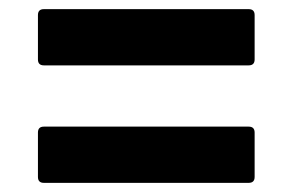

<svg xmlns="http://www.w3.org/2000/svg" viewBox="-20 -535 640 420"><path d="M76 -135Q63 -135 63 -148V-245Q63 -258 76 -258H524Q537 -258 537 -245V-148Q537 -135 524 -135ZM76 -392Q63 -392 63 -405V-502Q63 -515 76 -515H524Q537 -515 537 -502V-405Q537 -392 524 -392Z"/></svg>

Font: LINE Seed Sans App
Style: Bold
Weight: 700
Designer: LINE VX Design & Dalton Maag Ltd & Sandoll Inc
Foundry: Dalton Maag Ltd
Version: Version 1.003